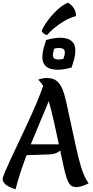

<svg xmlns="http://www.w3.org/2000/svg" viewBox="-36 -1392 701 1445"><path d="M462 -64Q454 -88 442.5 -140.5Q431 -193 417 -260Q402 -245 381 -238Q360 -231 337 -230L164 -224Q139 -158 117.5 -92.5Q96 -27 81 33Q22 13 3 -6.5Q-16 -26 -16 -44Q-16 -56 0 -94.5Q16 -133 43 -191Q70 -249 103 -318.5Q136 -388 170.5 -462.5Q205 -537 236 -609.5Q267 -682 289 -745Q279 -762 269 -773Q259 -784 252 -793Q287 -805 317 -805Q363 -805 390 -783.5Q417 -762 433.5 -722Q450 -682 462.5 -624Q475 -566 491 -493Q513 -396 532 -304Q551 -212 574 -136Q597 -60 631 -12Q608 0 583 8Q558 16 540 16Q504 16 489 -4.5Q474 -25 462 -64ZM196 -306H407Q390 -387 370.5 -473.5Q351 -560 331 -631Q303 -562 267.5 -478.5Q232 -395 196 -306ZM503 -884Q479 -877 451 -872Q423 -867 395 -867Q368 -867 342 -875Q316 -883 299.5 -904Q283 -925 283 -962Q283 -995 291.5 -1026.5Q300 -1058 311 -1091Q335 -1098 363 -1103Q391 -1108 419 -1108Q446 -1108 471.5 -1100Q497 -1092 514 -1071Q531 -1050 531 -1013Q531 -980 522.5 -948.5Q514 -917 503 -884ZM441 -949Q445 -961 448.5 -973Q452 -985 452 -996Q452 -1018 439 -1024.5Q426 -1031 411 -1031Q390 -1031 372 -1026Q369 -1014 365.5 -1002Q362 -990 362 -979Q362 -957 375 -950.5Q388 -944 403 -944Q423 -944 441 -949ZM278 -1161Q294 -1198 326 -1241Q358 -1284 398 -1320.5Q438 -1357 477 -1372Q485 -1367 499 -1355Q513 -1343 524 -1323Q535 -1303 536 -1271Q491 -1259 449 -1234.5Q407 -1210 373 -1181.5Q339 -1153 318 -1128Q303 -1131 291.5 -1140.5Q280 -1150 278 -1161Z"/></svg>

Font: Merienda SemiBold
Style: Regular
Weight: 600
Designer: Eduardo Rodriguez Tunni
Foundry: Eduardo Rodriguez Tunni
Version: Version 2.001; ttfautohint (v1.8.4.7-5d5b)